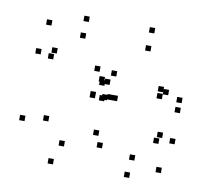

<svg xmlns="http://www.w3.org/2000/svg" viewBox="-67 -609 754 704"><g transform="rotate(10 310.0 -257.0)"><path d="M340.3 -67.5V-87.5H320.3V-67.5ZM319.3 -110.3V-130.3H299.3V-110.3ZM201.8 -50V-70H181.8V-50ZM129.5 -130.5V-150.5H109.5V-130.5ZM318.3 -238.7V-258.7H298.3V-238.7ZM309.3 -294.8V-314.8H289.3V-294.8ZM43.3 -116.5V-136.5H23.3V-116.5ZM173.5 21.7V1.7H153.5V21.7ZM79.7 -478.5V-498.5H59.7V-478.5ZM59 -367.7V-387.7H39V-367.7ZM107.5 -357.5V-377.5H87.5V-357.5ZM116.7 -381V-401H96.7V-381ZM210.2 -452.7V-472.7H190.2V-452.7ZM283 -342.3V-362.3H263V-342.3ZM283 -247.3V-267.3H263V-247.3ZM346.2 -247.3V-267.3H326.2V-247.3ZM346.2 -335.8V-355.8H326.2V-335.8ZM212.3 -515.3V-535.3H192.3V-515.3ZM568.8 -15.5V-35.5H548.8V-15.5ZM600 -128.3V-148.3H580V-128.3ZM551 -143V-163H531V-143ZM541.3 -119.5V-139.5H521.3V-119.5ZM465 -43.7V-63.7H445V-43.7ZM364.8 -247.3V-267.3H344.8V-247.3ZM453.7 -448.2V-468.2H433.7V-448.2ZM525.3 -308.8V-328.8H505.3V-308.8ZM525.3 -282.8V-302.8H505.3V-282.8ZM545.5 -301.3V-321.3H525.5V-301.3ZM327.5 -301.3V-321.3H307.5V-301.3ZM327.5 -244V-264H307.5V-244ZM599.2 -244V-264H579.2V-244ZM599.2 -281.2V-301.2H579.2V-281.2ZM456 -515.7V-535.7H436V-515.7ZM305.8 -307V-327H285.8V-307ZM283 -243.7V-263.7H263V-243.7ZM457.3 22V2H437.3V22Z"/></g></svg>

Font: Monaspace Xenon Dots Var
Style: Regular
Weight: 400
Designer: Riley Cran and the Lettermatic Team
Version: Version 1.100 (Monaspace Xenon Dots)